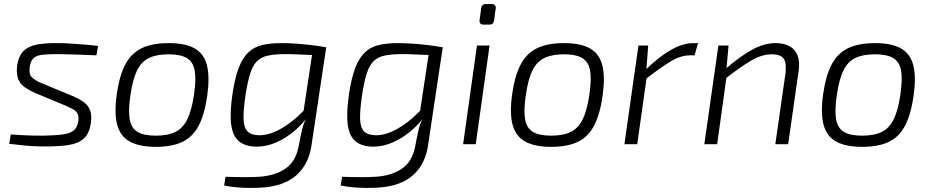

<svg xmlns="http://www.w3.org/2000/svg" viewBox="-20 -709 4578 944"><path d="M264 -497Q297 -497 332 -494.5Q367 -492 400.5 -489.5Q434 -487 462 -483L454 -437Q409 -439 362.5 -440.5Q316 -442 266 -443Q219 -443 190 -440Q161 -437 146 -424Q131 -411 126 -380Q121 -344 137 -328.5Q153 -313 187 -299L332 -239Q368 -224 390.5 -208Q413 -192 422.5 -168Q432 -144 427 -106Q420 -53 392 -28Q364 -3 317.5 4Q271 11 206 11Q168 11 141 9.5Q114 8 87.5 5Q61 2 25 -2L33 -48Q60 -46 87 -44.5Q114 -43 141 -42.5Q168 -42 194 -42Q256 -43 291.5 -48.5Q327 -54 343.5 -68.5Q360 -83 365 -112Q368 -137 361 -150.5Q354 -164 338 -172.5Q322 -181 299 -191L155 -251Q123 -265 100.5 -281Q78 -297 69 -322Q60 -347 64 -385Q71 -434 95.5 -458Q120 -482 162 -490Q204 -498 264 -497Z M809 -497Q890 -497 936 -471.5Q982 -446 997 -389.5Q1012 -333 999 -239Q986 -147 957 -91.5Q928 -36 877 -11.5Q826 13 746 13Q666 13 619 -12.5Q572 -38 556.5 -94.5Q541 -151 554 -245Q567 -337 596 -392Q625 -447 676.5 -472Q728 -497 809 -497ZM809 -442Q750 -442 712.5 -424Q675 -406 653.5 -362Q632 -318 621 -239Q610 -164 618 -121Q626 -78 657 -60Q688 -42 746 -42Q805 -42 842.5 -60.5Q880 -79 901.5 -123.5Q923 -168 934 -245Q945 -321 937 -363.5Q929 -406 898 -424Q867 -442 809 -442Z M1520 -477H1584L1513 -4Q1507 45 1488.5 84Q1470 123 1438.5 151.5Q1407 180 1362 195.5Q1317 211 1257 214Q1241 215 1210 215Q1179 215 1144.5 212Q1110 209 1082 203L1089 160Q1113 161 1138 161.5Q1163 162 1192 162Q1221 162 1255 160Q1332 155 1383.5 120Q1435 85 1449 7Q1457 -36 1464.5 -69Q1472 -102 1485 -125L1468 -134ZM1363 -497Q1398 -497 1435 -494.5Q1472 -492 1509.5 -487.5Q1547 -483 1580 -477L1552 -437Q1497 -439 1456 -441Q1415 -443 1384 -443Q1331 -443 1297 -435.5Q1263 -428 1242.5 -407Q1222 -386 1209.5 -345.5Q1197 -305 1187 -241Q1176 -166 1177.5 -123Q1179 -80 1198 -62Q1217 -44 1256 -44Q1291 -44 1329 -60Q1367 -76 1407.5 -106.5Q1448 -137 1489 -182L1503 -149Q1471 -102 1428.5 -66Q1386 -30 1338.5 -9Q1291 12 1243 12Q1188 12 1156.5 -13Q1125 -38 1117 -94.5Q1109 -151 1123 -247Q1135 -327 1154 -376Q1173 -425 1201 -451.5Q1229 -478 1269 -487.5Q1309 -497 1363 -497Z M2093 -477H2157L2086 -4Q2080 45 2061.5 84Q2043 123 2011.5 151.5Q1980 180 1935 195.5Q1890 211 1830 214Q1814 215 1783 215Q1752 215 1717.5 212Q1683 209 1655 203L1662 160Q1686 161 1711 161.5Q1736 162 1765 162Q1794 162 1828 160Q1905 155 1956.5 120Q2008 85 2022 7Q2030 -36 2037.5 -69Q2045 -102 2058 -125L2041 -134ZM1936 -497Q1971 -497 2008 -494.5Q2045 -492 2082.5 -487.5Q2120 -483 2153 -477L2125 -437Q2070 -439 2029 -441Q1988 -443 1957 -443Q1904 -443 1870 -435.5Q1836 -428 1815.5 -407Q1795 -386 1782.5 -345.5Q1770 -305 1760 -241Q1749 -166 1750.5 -123Q1752 -80 1771 -62Q1790 -44 1829 -44Q1864 -44 1902 -60Q1940 -76 1980.5 -106.5Q2021 -137 2062 -182L2076 -149Q2044 -102 2001.5 -66Q1959 -30 1911.5 -9Q1864 12 1816 12Q1761 12 1729.5 -13Q1698 -38 1690 -94.5Q1682 -151 1696 -247Q1708 -327 1727 -376Q1746 -425 1774 -451.5Q1802 -478 1842 -487.5Q1882 -497 1936 -497Z M2387 -485 2319 0H2257L2325 -485ZM2398 -689Q2409 -689 2414 -682.5Q2419 -676 2417 -666L2409 -607Q2406 -588 2387 -588H2358Q2335 -588 2338 -611L2346 -669Q2349 -689 2368 -689Z M2753 -497Q2834 -497 2880 -471.5Q2926 -446 2941 -389.5Q2956 -333 2943 -239Q2930 -147 2901 -91.5Q2872 -36 2821 -11.5Q2770 13 2690 13Q2610 13 2563 -12.5Q2516 -38 2500.5 -94.5Q2485 -151 2498 -245Q2511 -337 2540 -392Q2569 -447 2620.5 -472Q2672 -497 2753 -497ZM2753 -442Q2694 -442 2656.5 -424Q2619 -406 2597.5 -362Q2576 -318 2565 -239Q2554 -164 2562 -121Q2570 -78 2601 -60Q2632 -42 2690 -42Q2749 -42 2786.5 -60.5Q2824 -79 2845.5 -123.5Q2867 -168 2878 -245Q2889 -321 2881 -363.5Q2873 -406 2842 -424Q2811 -442 2753 -442Z M3167 -485 3157 -355 3161 -340 3113 0H3050L3119 -485ZM3412 -497 3395 -437H3374Q3326 -437 3275.5 -406Q3225 -375 3153 -319L3151 -363Q3216 -427 3276 -462Q3336 -497 3389 -497Z M3793 -497Q3834 -497 3861.5 -482Q3889 -467 3901 -437Q3913 -407 3907 -363L3855 0H3792L3842 -349Q3848 -401 3832.5 -421.5Q3817 -442 3775 -442Q3725 -442 3672 -410.5Q3619 -379 3546 -322L3547 -370Q3617 -431 3677 -464Q3737 -497 3793 -497ZM3562 -485 3551 -361 3554 -345 3506 0H3443L3512 -485Z M4282 -497Q4363 -497 4409 -471.5Q4455 -446 4470 -389.5Q4485 -333 4472 -239Q4459 -147 4430 -91.5Q4401 -36 4350 -11.5Q4299 13 4219 13Q4139 13 4092 -12.5Q4045 -38 4029.5 -94.5Q4014 -151 4027 -245Q4040 -337 4069 -392Q4098 -447 4149.5 -472Q4201 -497 4282 -497ZM4282 -442Q4223 -442 4185.5 -424Q4148 -406 4126.5 -362Q4105 -318 4094 -239Q4083 -164 4091 -121Q4099 -78 4130 -60Q4161 -42 4219 -42Q4278 -42 4315.5 -60.5Q4353 -79 4374.5 -123.5Q4396 -168 4407 -245Q4418 -321 4410 -363.5Q4402 -406 4371 -424Q4340 -442 4282 -442Z"/></svg>

Font: Exo 2 Light
Style: Italic
Weight: 300
Italic angle: -8°
Designer: Natanael Gama
Foundry: Natanael Gama
Version: Version 2.010